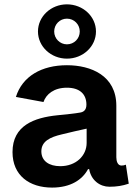

<svg xmlns="http://www.w3.org/2000/svg" viewBox="-20 -853 623 884"><path d="M219.7 10.7C305.7 10.7 359.4 -25.9 385.3 -74.2H390.6C399.4 -22.5 440.4 6.8 483.9 6.8C517.1 6.8 543.9 2.4 572.8 -7.3L559.6 -94.7C551.8 -91.8 546.9 -90.8 539.1 -90.8C522 -90.8 515.6 -110.4 515.6 -128.9V-366.2C515.6 -504.9 398.9 -552.7 288.1 -552.7C171.9 -552.7 83 -502 53.2 -406.7L180.2 -383.3C192.4 -419.4 228.5 -449.2 288.1 -449.2C346.2 -449.2 377.9 -420.4 377.9 -371.1C377.9 -344.2 362.3 -336.4 347.2 -334.5C323.2 -330.1 292 -327.1 244.6 -322.3C137.7 -311.5 37.6 -275.4 37.6 -152.8C37.6 -44.9 115.7 10.7 219.7 10.7ZM257.3 -87.9C206.5 -87.9 170.4 -111.3 170.4 -156.2C170.4 -202.1 210 -221.7 265.1 -234.4C303.2 -244.1 343.8 -252.9 378.9 -260.7V-195.3C378.9 -136.2 330.1 -87.9 257.3 -87.9ZM288.1 -583C361.8 -583 421.9 -638.7 421.9 -708C421.9 -777.3 361.8 -833 288.1 -833C214.8 -833 154.8 -777.3 154.8 -708C154.8 -638.7 214.8 -583 288.1 -583ZM288.1 -648.9C255.9 -648.9 229.5 -675.3 229.5 -708C229.5 -740.7 255.4 -767.1 288.1 -767.1C321.3 -767.1 347.2 -740.7 347.2 -708C347.2 -675.3 321.3 -648.9 288.1 -648.9Z"/></svg>

Font: Raveo SemiBold
Style: Regular
Weight: 600
Designer: Jakub Foglar, Rasmus Andersson (Inter)
Foundry: Jakubfoglar.com
Version: Version 1.100;Glyphs 3.2.3 (3260)